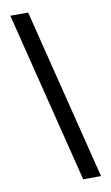

<svg xmlns="http://www.w3.org/2000/svg" viewBox="-107 -884 638 1102"><g transform="rotate(-10 212.5 -333.5)"><path d="M36 -832 285 165H389L140 -832Z"/></g></svg>

Font: Noto Sans Gurmukhi UI Condensed SemiBold
Style: Regular
Weight: 600
Width: 3
Designer: Jelle Bosma - Monotype Design Team
Foundry: Monotype Imaging Inc.
Version: Version 2.004